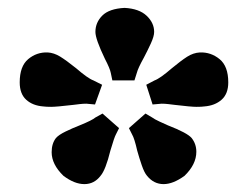

<svg xmlns="http://www.w3.org/2000/svg" viewBox="-20 -844 627 487"><path d="M261 -659Q259 -670 246 -695Q222 -745 222 -763Q222 -787 239.5 -804.5Q257 -822 296 -824Q333 -822 352 -804Q371 -786 371 -763Q371 -752 362.5 -733.5Q354 -715 345 -698Q330 -671 327 -659L321 -640H265ZM199 -581Q191 -581 182.5 -580Q174 -579 166 -578Q123 -573 110 -573Q97 -573 90 -574Q63 -576 46.5 -591Q30 -606 30 -635Q30 -676 51.5 -694Q73 -712 101 -711Q117 -710 132.5 -700.5Q148 -691 173 -671Q203 -645 217 -640L239 -629L221 -579ZM351 -629 372 -640Q386 -645 416 -671Q439 -690 454.5 -700Q470 -710 487 -711Q515 -712 537 -694Q559 -676 559 -635Q559 -606 542 -591Q525 -576 498 -574Q492 -573 478 -573Q465 -573 423 -578Q415 -579 406.5 -580Q398 -581 390 -581L367 -579ZM194 -377Q169 -377 141 -398Q111 -427 111 -458Q111 -480 122 -494Q129 -502 146.5 -510.5Q164 -519 182 -526Q214 -539 222 -546L240 -556L282 -519L274 -503Q270 -496 260 -462Q248 -413 235 -398Q219 -377 194 -377ZM328 -462Q321 -493 315 -503L307 -519L349 -556L366 -546Q371 -542 385 -535.5Q399 -529 406 -526Q455 -507 466 -494Q478 -479 478 -459Q478 -427 448 -398Q419 -377 395 -377Q370 -377 353 -398Q346 -406 339.5 -425Q333 -444 328 -462Z"/></svg>

Font: BioRhyme Expanded ExtraBold
Style: Regular
Weight: 800
Width: 7
Designer: Aoife Mooney
Foundry: Aoife Mooney Type
Version: Version 1.001